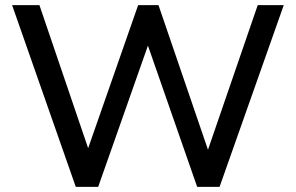

<svg xmlns="http://www.w3.org/2000/svg" viewBox="-20 -725 1147 745"><path d="M274 0 27 -705H133L322 -150L516 -705H595L787 -144L980 -705H1081L832 0H745L554 -548L361 0Z"/></svg>

Font: Nunito Sans SemiBold
Style: Regular
Weight: 600
Designer: Vernon Adams
Foundry: Vernon Adams
Version: Version 3.101; ttfautohint (v1.8.4.7-5d5b);gftools[0.9.27]